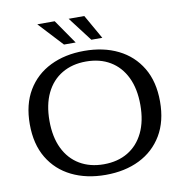

<svg xmlns="http://www.w3.org/2000/svg" viewBox="-95 -981 1041 1086"><g transform="rotate(-10 425.0 -438.0)"><path d="M320 -752 191 -891H291L387 -752ZM477 -752 371 -891H461L540 -752ZM425 15Q315 15 230.5 -26.5Q146 -68 98.5 -147.5Q51 -227 51 -341Q51 -455 98.5 -534.5Q146 -614 230.5 -655.5Q315 -697 425 -697Q536 -697 620 -655.5Q704 -614 751.5 -534.5Q799 -455 799 -341Q799 -227 751.5 -147.5Q704 -68 620 -26.5Q536 15 425 15ZM425 -46Q505 -46 563.5 -81Q622 -116 654 -182Q686 -248 686 -341Q686 -434 654 -500Q622 -566 563.5 -601Q505 -636 425 -636Q346 -636 287 -601Q228 -566 196 -500Q164 -434 164 -341Q164 -248 196 -182Q228 -116 287 -81Q346 -46 425 -46Z"/></g></svg>

Font: Montagu Slab 16pt
Style: Regular
Weight: 400
Designer: Florian Karsten
Foundry: Florian Karsten
Version: Version 1.000; ttfautohint (v1.8.3)